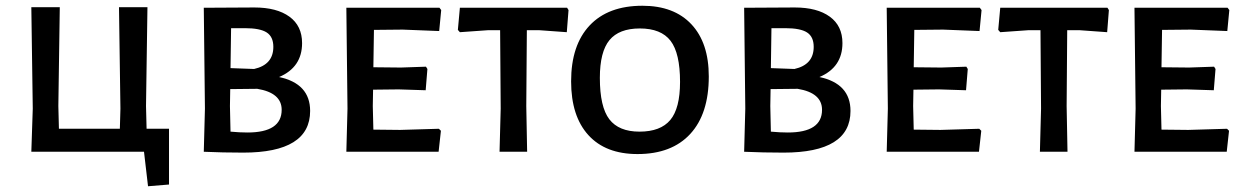

<svg xmlns="http://www.w3.org/2000/svg" viewBox="-20 -528 4349 668"><path d="M490 -80H568V114L495 120L481 0H89L94 -150L89 -503H188L183 -159L185 -80H397L399 -150L394 -503H493L488 -159Z M951 -260Q1059 -237 1059 -142Q1059 3 826 3Q755 3 689 0L693 -150L689 -501L865 -502Q943 -502 987 -470Q1031 -438 1031 -378Q1031 -294 951 -260ZM931 -365Q931 -400 908 -415Q885 -430 832 -430H784L782 -291L864 -288Q931 -303 931 -365ZM841 -67Q960 -67 960 -146Q960 -205 875 -219L781 -218L780 -159L782 -70Q814 -67 841 -67Z M1372 -76 1507 -80 1514 -73 1506 0H1185L1189 -150L1185 -501H1509L1515 -493L1508 -420L1381 -425L1281 -424L1279 -294L1375 -293L1462 -296L1467 -288L1461 -214L1367 -217L1278 -216L1277 -159L1279 -77Z M1953 -501 1958 -493 1952 -416 1855 -423H1813L1811 -159L1814 0H1718L1722 -150L1720 -423H1679L1580 -416L1573 -424L1580 -501Z M2215 -508Q2325 -508 2385.5 -443.5Q2446 -379 2446 -262Q2446 -132 2381.5 -62Q2317 8 2198 8Q2087 8 2027 -58Q1967 -124 1967 -245Q1967 -371 2031.5 -439.5Q2096 -508 2215 -508ZM2206 -429Q2134 -429 2100.5 -388.5Q2067 -348 2067 -257Q2067 -156 2100 -113Q2133 -70 2205 -70Q2278 -70 2312 -110.5Q2346 -151 2346 -243Q2346 -343 2313 -386Q2280 -429 2206 -429Z M2831 -260Q2939 -237 2939 -142Q2939 3 2706 3Q2635 3 2569 0L2573 -150L2569 -501L2745 -502Q2823 -502 2867 -470Q2911 -438 2911 -378Q2911 -294 2831 -260ZM2811 -365Q2811 -400 2788 -415Q2765 -430 2712 -430H2664L2662 -291L2744 -288Q2811 -303 2811 -365ZM2721 -67Q2840 -67 2840 -146Q2840 -205 2755 -219L2661 -218L2660 -159L2662 -70Q2694 -67 2721 -67Z M3252 -76 3387 -80 3394 -73 3386 0H3065L3069 -150L3065 -501H3389L3395 -493L3388 -420L3261 -425L3161 -424L3159 -294L3255 -293L3342 -296L3347 -288L3341 -214L3247 -217L3158 -216L3157 -159L3159 -77Z M3833 -501 3838 -493 3832 -416 3735 -423H3693L3691 -159L3694 0H3598L3602 -150L3600 -423H3559L3460 -416L3453 -424L3460 -501Z M4114 -76 4249 -80 4256 -73 4248 0H3927L3931 -150L3927 -501H4251L4257 -493L4250 -420L4123 -425L4023 -424L4021 -294L4117 -293L4204 -296L4209 -288L4203 -214L4109 -217L4020 -216L4019 -159L4021 -77Z"/></svg>

Font: Alegreya Sans SC Medium
Style: Regular
Weight: 500
Designer: Juan Pablo del Peral
Foundry: Huerta Tipografica
Version: Version 2.001;PS 002.001;hotconv 1.0.88;makeotf.lib2.5.64775